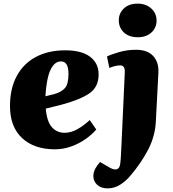

<svg xmlns="http://www.w3.org/2000/svg" viewBox="-20 -808 950 1057"><path d="M339 -531Q429 -531 476 -495.5Q523 -460 523 -398Q523 -328 470.5 -293Q418 -258 320 -232L232 -210Q238 -139 265.5 -108Q293 -77 335 -77Q372 -77 407.5 -97.5Q443 -118 474 -147L510 -95Q486 -67 450.5 -42Q415 -17 371.5 -1.5Q328 14 282 14Q168 14 101.5 -48Q35 -110 35 -224Q35 -320 72 -389Q109 -458 177.5 -494.5Q246 -531 339 -531ZM357 -402Q357 -470 316 -470Q280 -470 258 -423.5Q236 -377 230 -278L279 -290Q318 -301 337.5 -323Q357 -345 357 -402Z M634 -696Q634 -735 662 -761.5Q690 -788 738 -788Q783 -788 812.5 -761.5Q842 -735 842 -695Q842 -655 813.5 -629Q785 -603 739 -603Q690 -603 662 -629.5Q634 -656 634 -696ZM838 -140Q834 -58 795.5 16Q757 90 698 159Q674 188 642 208.5Q610 229 573 229Q536 229 515 209.5Q494 190 494 162Q494 140 504.5 120.5Q515 101 531 84L586 116Q636 142 642 93Q645 69 646 42.5Q647 16 649 -17L667 -409Q669 -448 642 -448Q629 -448 614 -444.5Q599 -441 582 -434L569 -497Q588 -507 633.5 -520.5Q679 -534 728 -534Q792 -534 823.5 -499.5Q855 -465 852 -408Z"/></svg>

Font: Literata 36pt ExtraBold
Style: Italic
Weight: 800
Italic angle: -2°
Designer: Latin by Veronika Burian and Jose Scaglione. Greek by Irene Vlachou. Cyrillic by Vera Evstafieva
Foundry: TypeTogether
Version: Version 3.002